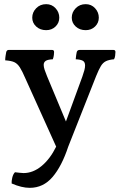

<svg xmlns="http://www.w3.org/2000/svg" viewBox="-20 -785 580 923"><path d="M123 118Q84 118 36 97Q35 86 39 69Q43 52 52 43Q63 44 73.5 45.5Q84 47 93 47Q139 47 180 13Q221 -21 250 -80L102 -408Q87 -443 75.5 -461Q64 -479 49 -486Q34 -493 5 -495Q5 -506 7 -518Q9 -530 10 -535Q13 -545 22 -545H230Q240 -545 240 -535Q240 -531 239 -521Q238 -511 234 -500Q210 -499 200 -492.5Q190 -486 190 -473Q190 -463 194.5 -449.5Q199 -436 206 -419L297 -201L376 -417Q382 -434 385.5 -447Q389 -460 389 -470Q389 -487 378 -493Q367 -499 344 -500Q346 -523 349 -535Q352 -545 363 -545H525Q535 -545 535 -535Q535 -528 533.5 -517Q532 -506 528 -500Q504 -498 489.5 -491Q475 -484 465 -467.5Q455 -451 442 -419L308 -80Q277 14 232.5 66Q188 118 123 118ZM202 -640Q173 -640 154 -657.5Q135 -675 135 -700Q135 -726 154 -745.5Q173 -765 202 -765Q229 -765 247 -745.5Q265 -726 265 -700Q265 -675 247 -657.5Q229 -640 202 -640ZM392 -640Q363 -640 344 -657.5Q325 -675 325 -700Q325 -726 344 -745.5Q363 -765 392 -765Q419 -765 437 -745.5Q455 -726 455 -700Q455 -675 437 -657.5Q419 -640 392 -640Z"/></svg>

Font: Gowun Batang
Style: Bold
Weight: 700
Designer: Yanghee Ryu
Foundry: Yanghee Ryu
Version: Version 2.000